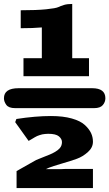

<svg xmlns="http://www.w3.org/2000/svg" viewBox="-36 -791 554 973"><path d="M-16 -293Q-16 -344 58 -344H431Q498 -344 498 -293Q498 -274 485 -258.5Q472 -243 441 -243H41Q8 -243 -4 -259.5Q-16 -276 -16 -293ZM47 -188Q144 -203 222 -203Q284 -203 328 -190.5Q372 -178 394 -157.5Q416 -137 425.5 -116.5Q435 -96 435 -73Q435 -43 409 -20Q383 3 354 13.5Q325 24 277 38Q229 52 212 59L197 66H276Q280 66 287 65.5Q294 65 297 65H435V162H48V76L147 20Q159 15 181.5 6Q204 -3 216.5 -8Q229 -13 243.5 -21.5Q258 -30 266 -39Q278 -52 278 -71Q278 -87 262.5 -100Q247 -113 208 -113Q200 -113 192 -112Q184 -111 178 -110Q172 -109 164 -106Q156 -103 152 -101.5Q148 -100 140.5 -95.5Q133 -91 130.5 -89.5Q128 -88 119.5 -83Q111 -78 109 -77Q98 -93 75 -124.5Q52 -156 41 -172ZM69 -648V-739Q150 -739 198.5 -744Q247 -749 259.5 -755Q272 -761 288.5 -766Q305 -771 330 -771V-496H415V-405H83V-496H176V-652Q132 -648 69 -648Z"/></svg>

Font: Coval
Style: Black
Weight: 1000
Foundry: Context Ltd
Version: Version 001.000